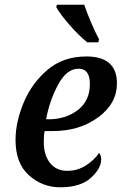

<svg xmlns="http://www.w3.org/2000/svg" viewBox="-20 -786 517 816"><path d="M236 10Q322 10 366 -30Q410 -70 410 -108Q410 -127 401 -136Q382 -107 346 -83.5Q310 -60 266 -60Q219 -60 192.5 -93.5Q166 -127 166 -183Q166 -214 170 -229H205Q318 -229 397.5 -287.5Q477 -346 477 -432Q477 -546 347 -546Q248 -546 181 -488.5Q114 -431 80 -348.5Q46 -266 46 -191Q46 -92 103 -41Q160 10 236 10ZM176 -279Q190 -357 226.5 -425.5Q263 -494 314 -494Q362 -494 362 -429Q362 -358 311 -318.5Q260 -279 186 -279ZM351 -606H398L401 -619Q386 -646 367.5 -689.5Q349 -733 338 -766H222L219 -756Q237 -724 276.5 -679Q316 -634 351 -606Z"/></svg>

Font: Noto Serif SemiCondensed Semi
Style: Italic
Weight: 600
Width: 4
Italic angle: -12°
Designer: Monotype Design Team
Foundry: Monotype Imaging Inc.
Version: Version 1.901